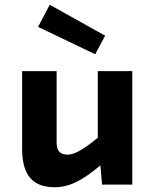

<svg xmlns="http://www.w3.org/2000/svg" viewBox="-20 -776 654 807"><path d="M536 -477V0H409L402 -81Q344 -32 299.5 -10.5Q255 11 210 11Q140 11 106.5 -28.5Q73 -68 73 -150V-477H218V-177Q218 -150 229.5 -138Q241 -126 265 -126Q286 -126 316 -143Q346 -160 391 -197V-477ZM189 -756 422 -626 380 -548 140 -663Z"/></svg>

Font: Intel One Mono
Style: Bold
Weight: 700
Monospace: yes
Designer: Fred Shallcrass
Foundry: Frere-Jones Type LLC
Version: Version 1.400;hotconv 1.1.0;makeotfexe 2.6.0;FJTRelease1.4